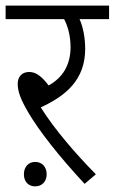

<svg xmlns="http://www.w3.org/2000/svg" viewBox="-20 -642 408 683"><path d="M321 -22C249 -95 173 -183 125 -260C214 -301 283 -358 283 -468C283 -507 276 -545 263 -574H368V-622H0V-574H208C220 -552 231 -517 231 -474C231 -410 202 -365 153 -338C131 -367 110 -386 84 -386C59 -386 43 -370 43 -344C43 -318 52 -291 80 -243C118 -178 188 -88 281 12ZM65 -22C65 4 81 21 105 21C129 21 146 4 146 -22C146 -48 130 -66 105 -66C81 -66 65 -48 65 -22Z"/></svg>

Font: Noto Sans Devanagari SemiCondensed Light
Style: Regular
Weight: 300
Width: 4
Designer: Jelle Bosma - Monotype Design Team
Foundry: Monotype Imaging Inc.
Version: Version 2.004